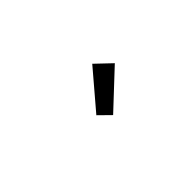

<svg xmlns="http://www.w3.org/2000/svg" viewBox="30 -1239 940 940"><g transform="rotate(-45 500.0 -769.0)"><path d="M493.2 -643.6 434.6 -701.2 598.6 -893.6 678.7 -817.4Z"/></g></svg>

Font: Gen Shin Gothic Monospace Medium
Style: Regular
Weight: 500
Designer: [Source Han Sans]
Ryoko NISHIZUKA  (kana & ideographs); Paul D. Hunt (Latin, Greek & Cyrillic); Wenlong ZHANG  (bopomofo
Version: Version 1.002.20150607